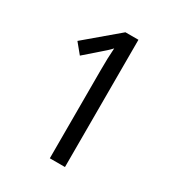

<svg xmlns="http://www.w3.org/2000/svg" viewBox="-171 -823 862 933"><g transform="rotate(30 260.0 -357.0)"><path d="M333 0V-714H260L79 -561L125 -505L196 -567C221 -589 236 -601 252 -619C249 -579 248 -544 248 -492V0Z"/></g></svg>

Font: Noto Sans Armenian SemiCondensed
Style: Regular
Weight: 400
Width: 4
Designer: Monotype Design Team
Foundry: Monotype Imaging Inc.
Version: Version 2.008